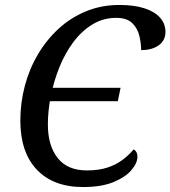

<svg xmlns="http://www.w3.org/2000/svg" viewBox="-20 -744 687 774"><path d="M315 10Q195 10 128.5 -60Q62 -130 62 -258Q62 -329 80 -397.5Q98 -466 133 -525Q168 -584 216.5 -628.5Q265 -673 327 -698.5Q389 -724 461 -724Q521 -724 562.5 -710.5Q604 -697 625.5 -672.5Q647 -648 647 -615Q647 -581 620 -561.5Q593 -542 549 -542Q549 -568 542 -598.5Q535 -629 513.5 -650.5Q492 -672 448 -672Q396 -672 352.5 -645.5Q309 -619 275.5 -574Q242 -529 219.5 -473Q197 -417 185 -357.5Q173 -298 173 -242Q173 -157 212.5 -107Q252 -57 330 -57Q377 -57 411.5 -68Q446 -79 472.5 -98.5Q499 -118 519 -142Q526 -138 530 -130.5Q534 -123 534 -112Q534 -87 510 -58.5Q486 -30 437.5 -10Q389 10 315 10ZM135 -336 146 -390H466L455 -336Z"/></svg>

Font: Noto Serif
Style: Italic
Weight: 400
Italic angle: -12°
Designer: Monotype Design Team
Foundry: Monotype Imaging Inc.
Version: Version 2.013